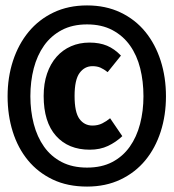

<svg xmlns="http://www.w3.org/2000/svg" viewBox="-20 -779 640 708"><path d="M321 -316Q341 -316 357 -324Q373 -332 386 -343L431 -277Q408 -255 378.5 -241Q349 -227 311 -227Q232 -227 186.5 -278Q141 -329 141 -425Q141 -471 153.5 -507.5Q166 -544 188.5 -569.5Q211 -595 242 -608.5Q273 -622 310 -622Q347 -622 374.5 -610.5Q402 -599 426 -574L377 -513Q363 -524 350.5 -529.5Q338 -535 321 -535Q292 -535 273.5 -510Q255 -485 255 -425Q255 -365 273 -340.5Q291 -316 321 -316ZM301 -161Q355 -161 394 -181.5Q433 -202 458.5 -238Q484 -274 496.5 -322Q509 -370 509 -424Q509 -479 497 -527Q485 -575 459.5 -611Q434 -647 394.5 -668Q355 -689 301 -689Q247 -689 207.5 -668Q168 -647 142.5 -611Q117 -575 104.5 -527Q92 -479 92 -424Q92 -370 104.5 -322Q117 -274 142.5 -238Q168 -202 207.5 -181.5Q247 -161 301 -161ZM301 -91Q229 -91 174.5 -117Q120 -143 83 -188Q46 -233 27 -293.5Q8 -354 8 -424Q8 -494 28 -555Q48 -616 85.5 -661.5Q123 -707 177.5 -733Q232 -759 301 -759Q370 -759 424.5 -733Q479 -707 516 -661.5Q553 -616 572.5 -555Q592 -494 592 -424Q592 -354 572.5 -293.5Q553 -233 516 -188Q479 -143 424.5 -117Q370 -91 301 -91Z"/></svg>

Font: Qzxlaeiskcpccdgjqmyffctclhy
Style: Regular
Weight: 700
Monospace: yes
Designer: Carrois Corporate & Edenspiekermann
Foundry: Carrois Corporate GbR & Edenspiekermann AG
Version: Version 2.001